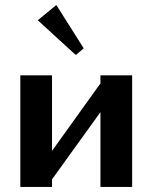

<svg xmlns="http://www.w3.org/2000/svg" viewBox="-20 -737 600 757"><path d="M60.1 0ZM202.1 -717.3 310.1 -546.4 278.8 -520 128.9 -657.2ZM60.1 -439.9H185.1V-142.1L376 -408.2V-439.9H501V0H376V-294.9L185.1 -29.8V0H60.1Z"/></svg>

Font: Pfennig
Style: Bold
Weight: 700
Version: Version 20120410 ; ttfautohint (v0.8)